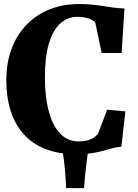

<svg xmlns="http://www.w3.org/2000/svg" viewBox="-20 -772 703 975"><path d="M316 183.5Q315 162 313.5 138.2Q312 114.5 309.8 90.2Q307.5 66 304.8 42.8Q302 19.5 298.5 -0.5H426.5Q423 27 419 58.5Q415 90 411.8 122Q408.5 154 406.5 183.5ZM366.5 11Q277 11 210.2 -15.5Q143.5 -42 99.8 -91.2Q56 -140.5 34 -209.8Q12 -279 12 -363.5Q12 -454.5 39.5 -526.2Q67 -598 116.8 -648.2Q166.5 -698.5 233.5 -725Q300.5 -751.5 381 -751.5Q419.5 -751.5 450 -748.2Q480.5 -745 506.8 -740.8Q533 -736.5 558.8 -733.2Q584.5 -730 612 -729L597.5 -503H496.5L464 -656.5Q459 -664 447.2 -670.8Q435.5 -677.5 417.2 -682Q399 -686.5 373 -686.5Q323.5 -686.5 286.2 -653Q249 -619.5 228.5 -551.5Q208 -483.5 208 -379Q208 -309.5 218.2 -250Q228.5 -190.5 249.5 -146.8Q270.5 -103 302.5 -78.5Q334.5 -54 378 -54Q406.5 -54 425.8 -59.5Q445 -65 457.2 -73.8Q469.5 -82.5 477.5 -91.5L524 -215L616.5 -206.5L596.5 -27Q572 -25.5 550.5 -19.5Q529 -13.5 504.5 -6.5Q480 0.5 446.8 5.8Q413.5 11 366.5 11Z"/></svg>

Font: Merriweather 36pt Black
Style: Regular
Weight: 900
Version: Version 2.100